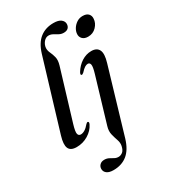

<svg xmlns="http://www.w3.org/2000/svg" viewBox="-230 -828 1035 1178"><g transform="rotate(-30 287.0 -239.0)"><path d="M346.5 -721.5Q382 -721.5 398.8 -708Q415.5 -694.5 415.5 -676.5Q415.5 -659 404.8 -648.2Q394 -637.5 373 -637.5Q355.5 -637.5 340.8 -645.5Q326 -653.5 312 -661.8Q298 -670 282 -670Q262 -670 247 -651.8Q232 -633.5 230.5 -610.5Q230 -592 238.8 -574Q247.5 -556 253.2 -533Q259 -510 249 -476.5L142 -123Q128 -76 132 -60.5Q136 -45 151.5 -45Q165 -45 180.2 -54Q195.5 -63 212.5 -83.5Q220.5 -92 226.5 -90.5Q235.5 -87.5 227.5 -71Q210.5 -36 173 -13.2Q135.5 9.5 91 9.5Q48 9.5 36.5 -17.5Q25 -44.5 42 -100.5L191 -594Q211 -659.5 250.2 -690.5Q289.5 -721.5 346.5 -721.5ZM490.5 -542Q464.5 -542 451 -556Q437.5 -570 439 -590Q440 -608.5 451.2 -626.8Q462.5 -645 481 -657.2Q499.5 -669.5 522.5 -669.5Q550.5 -669.5 563.2 -655.5Q576 -641.5 574 -621Q572.5 -591 549 -566.5Q525.5 -542 490.5 -542ZM509.5 -344 374 113.5Q353.5 181.5 314 213.2Q274.5 245 216 245Q185 245 169.2 232.8Q153.5 220.5 153.5 201.5Q153.5 184.5 165.2 172.8Q177 161 197 161Q214.5 161 228.5 168.2Q242.5 175.5 255.2 182.8Q268 190 283 190Q298 190 312 179.5Q326 169 332 141Q336.5 120 328.5 97.5Q320.5 75 314 48.8Q307.5 22.5 317 -8.5L411 -324Q424 -367.5 421 -383.5Q418 -399.5 404 -399.5Q394 -399.5 382.5 -392.5Q371 -385.5 353 -366Q343 -357 337 -359.5Q329.5 -363 338 -378.5Q359.5 -414.5 392.2 -435.5Q425 -456.5 461.5 -456.5Q500.5 -456.5 513.8 -429.2Q527 -402 509.5 -344Z"/></g></svg>

Font: Fraunces 72pt
Style: Italic
Weight: 400
Italic angle: -16°
Version: Version 1.000;[b76b70a41]